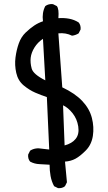

<svg xmlns="http://www.w3.org/2000/svg" viewBox="-20 -839 540 962"><path d="M270.5 103.5 251 93.8Q238.3 70.3 233.4 43Q228.5 15.6 228.5 -13.7Q203.1 -15.6 177.7 -16.6Q152.3 -17.6 130.9 -29.3Q119.1 -43 121.1 -64.5L130.9 -84Q156.2 -100.6 191.4 -93.8L226.6 -89.8L214.8 -352.5Q185.5 -362.3 156.2 -375Q127 -387.7 98.6 -411.1Q70.3 -434.6 61.5 -473.6Q52.7 -512.7 57.6 -550.8Q62.5 -588.9 74.2 -621.6Q85.9 -654.3 108.4 -675.8Q130.9 -697.3 151.4 -710.9Q171.9 -724.6 195.3 -732.4Q189.5 -775.4 207 -808.6Q222.7 -820.3 245.1 -818.4L264.6 -808.6Q276.4 -794.9 272.5 -748Q301.8 -750 327.1 -745.1Q352.5 -740.2 374 -726.6Q385.7 -712.9 383.8 -691.4L374 -671.9Q358.4 -662.1 340.8 -660.2Q309.6 -675.8 272.5 -671.9L292 -401.4Q356.4 -371.1 392.6 -332.5Q428.7 -293.9 440.4 -248Q452.1 -202.1 445.3 -158.2Q438.5 -114.3 410.2 -85.4Q381.8 -56.6 358.4 -43.9Q335 -31.2 305.7 -29.3L315.4 74.2L305.7 93.8Q292 105.5 270.5 103.5ZM303.7 -110.4Q340.8 -120.1 359.4 -143.6Q377.9 -167 372.1 -205.1Q366.2 -243.2 343.8 -271.5Q321.3 -299.8 295.9 -311.5ZM195.3 -644.5Q168.9 -627 152.8 -601.1Q136.7 -575.2 133.8 -549.8Q130.9 -524.4 138.7 -495.6Q146.5 -466.8 207 -436.5Z"/></svg>

Font: NaikaiFont
Style: Regular-Lite
Weight: 400
Version: Version 1.67